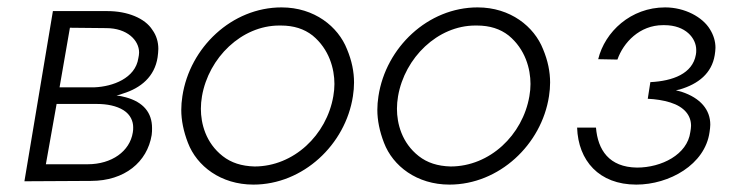

<svg xmlns="http://www.w3.org/2000/svg" viewBox="-20 -490 1984 519"><path d="M123 -460 46 0 226 -1C317 -1 378 -52 390 -125C391 -132 391 -138 391 -144C391 -185 368 -214 320 -227C312 -229 304 -231 295 -232C301 -233 307 -235 312 -237C361 -252 398 -283 406 -335C407 -343 408 -351 408 -358C408 -376 403 -394 392 -409C372 -441 324 -460 271 -460ZM141 -254 169 -415 267 -414C324 -414 356 -381 356 -348C356 -343 355 -338 354 -333C346 -278 284 -256 236 -254ZM104 -46 133 -209H242C269 -209 295 -204 314 -192C333 -180 340 -162 340 -146C340 -141 340 -137 339 -132C331 -81 282 -46 217 -46Z M473 -230C471 -217 470 -205 470 -193C470 -165 476 -135 488 -104C512 -41 577 9 665 9C799 9 914 -99 934 -230C936 -243 937 -255 937 -267C937 -296 931 -326 918 -357C894 -418 830 -470 741 -470C607 -470 493 -362 473 -230ZM526 -230C544 -334 633 -421 735 -421C736 -421 738 -421 739 -421C774 -421 802 -412 825 -394C870 -357 884 -304 884 -263C884 -253 883 -241 881 -230C863 -125 774 -40 668 -40C633 -41 605 -50 582 -68C536 -104 523 -156 523 -196C523 -207 524 -218 526 -230Z M1003 -230C1001 -217 1000 -205 1000 -193C1000 -165 1006 -135 1018 -104C1042 -41 1107 9 1195 9C1329 9 1444 -99 1464 -230C1466 -243 1467 -255 1467 -267C1467 -296 1461 -326 1448 -357C1424 -418 1360 -470 1271 -470C1137 -470 1023 -362 1003 -230ZM1056 -230C1074 -334 1163 -421 1265 -421C1266 -421 1268 -421 1269 -421C1304 -421 1332 -412 1355 -394C1400 -357 1414 -304 1414 -263C1414 -253 1413 -241 1411 -230C1393 -125 1304 -40 1198 -40C1163 -41 1135 -50 1112 -68C1066 -104 1053 -156 1053 -196C1053 -207 1054 -218 1056 -230Z M1733 -236C1733 -236 1733 -236 1733 -236L1731 -223C1752 -222 1773 -219 1792 -213C1830 -201 1848 -178 1848 -150C1848 -145 1847 -139 1846 -133C1838 -72 1768 -37 1702 -37C1626 -38 1596 -85 1591 -145H1540C1543 -56 1599 9 1700 9C1789 9 1886 -45 1898 -133C1899 -140 1900 -147 1900 -153C1900 -193 1874 -225 1822 -242C1817 -243 1812 -245 1807 -246C1810 -247 1814 -247 1817 -248C1868 -263 1904 -292 1912 -341C1913 -348 1914 -355 1914 -361C1914 -378 1909 -395 1899 -411C1879 -444 1831 -470 1778 -470C1685 -470 1615 -404 1597 -330L1649 -329C1665 -375 1709 -422 1772 -422C1773 -422 1774 -422 1776 -422C1833 -422 1862 -387 1862 -355C1862 -351 1862 -346 1861 -342C1852 -291 1799 -271 1738 -268Z"/></svg>

Font: Jost Light
Style: Italic
Weight: 300
Italic angle: -5°
Version: Version 3.710